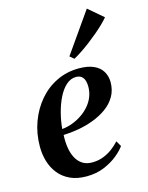

<svg xmlns="http://www.w3.org/2000/svg" viewBox="-124 -901 765 990"><g transform="rotate(-15 258.5 -406.0)"><path d="M425 -94.5Q410.5 -73.5 380.8 -49Q351 -24.5 308.8 -6.8Q266.5 11 213.5 11Q163 11 126.2 -6.2Q89.5 -23.5 66 -53Q42.5 -82.5 31.2 -120Q20 -157.5 20 -198.5Q20 -269 42.5 -330.2Q65 -391.5 105 -438.2Q145 -485 199.5 -511.2Q254 -537.5 318 -537.5Q366.5 -537.5 397.5 -523.2Q428.5 -509 443.2 -484.2Q458 -459.5 458.5 -427.5Q458.5 -384 439.2 -351Q420 -318 387.5 -294.8Q355 -271.5 315 -256.5Q275 -241.5 233 -234.2Q191 -227 154 -226Q152 -191.5 156.8 -159.8Q161.5 -128 174 -103.8Q186.5 -79.5 207.8 -65.2Q229 -51 260 -51Q291.5 -51 318.2 -61Q345 -71 367.5 -87.5Q390 -104 408 -124ZM293 -498.5Q263.5 -498.5 239.5 -476.8Q215.5 -455 198 -419.5Q180.5 -384 169.5 -341.5Q158.5 -299 155 -257.5Q182.5 -260 209.5 -270Q236.5 -280 260.2 -295.8Q284 -311.5 302.5 -332.8Q321 -354 331.2 -379.5Q341.5 -405 341.5 -434.5Q341 -467.5 328.5 -483Q316 -498.5 293 -498.5ZM287.5 -609.5 438 -824.5 517 -757Q505.5 -743 487.2 -725.2Q469 -707.5 446.5 -688.5Q424 -669.5 399.8 -651Q375.5 -632.5 352.2 -617Q329 -601.5 309.5 -591Z"/></g></svg>

Font: Merriweather 96pt SemiBold
Style: Italic
Weight: 600
Italic angle: -7.8°
Version: Version 2.101